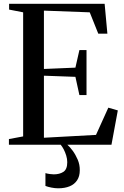

<svg xmlns="http://www.w3.org/2000/svg" viewBox="-20 -763 655 1012"><path d="M102 -44V-698L28 -712.5V-743H531.5L546 -585.5H498L453 -698L211.5 -707V-399.5L377.5 -406.5L398.5 -499H436V-262H398.5L377.5 -358L211.5 -364V-37L486 -52L551 -195.5L601 -181L567.5 0H27V-30ZM286.5 229.5Q270.5 229.5 251.2 225.8Q232 222 219.5 217V149.5Q229.5 152.5 242.2 154.2Q255 156 263 156Q294 156 314.2 142.8Q334.5 129.5 334.5 92Q334.5 74.5 329 56.8Q323.5 39 315.8 24.2Q308 9.5 300 0H321H335Q347.5 10.5 362.8 31Q378 51.5 389.5 78.2Q401 105 400.5 134.5Q400.5 166 386.5 187.2Q372.5 208.5 347 219Q321.5 229.5 286.5 229.5Z"/></svg>

Font: Merriweather 96pt
Style: Regular
Weight: 400
Version: Version 2.100